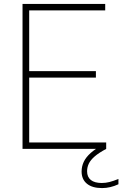

<svg xmlns="http://www.w3.org/2000/svg" viewBox="-20 -760 624 980"><path d="M95 0V-740H517V-707H129V-33H522V0ZM120 -364V-397H469.5V-364ZM501 200Q451 200 423.8 177.8Q396.5 155.5 396.5 115.5Q396.5 89.5 407.5 66Q418.5 42.5 443.2 20.5Q468 -1.5 509 -23.5L522 0Q484.5 20 463.2 38.5Q442 57 433.2 75.5Q424.5 94 424.5 114Q424.5 143.5 443.8 158.8Q463 174 499.5 174Q519.5 174 539 169Q558.5 164 584.5 153.5V180.5Q564 190 543 195Q522 200 501 200Z"/></svg>

Font: Encode Sans SC Thin
Style: Regular
Weight: 250
Designer: Multiple Designers
Foundry: Impallari Type
Version: Version 3.002